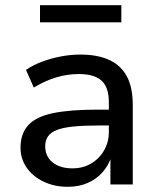

<svg xmlns="http://www.w3.org/2000/svg" viewBox="-20 -710 609 739"><path d="M241 9Q189 9 147.5 -11Q106 -31 82.5 -65Q59 -99 59 -141Q59 -196 89 -228.5Q119 -261 184 -274.5Q249 -288 355 -288H414V-227H358Q302 -227 262.5 -223Q223 -219 199.5 -210Q176 -201 165 -185.5Q154 -170 154 -147Q154 -108 182.5 -85Q211 -62 259 -62Q299 -62 330.5 -80.5Q362 -99 380.5 -131Q399 -163 399 -202V-316Q399 -374 371 -399.5Q343 -425 283 -425Q240 -425 197.5 -412.5Q155 -400 110 -373L80 -441Q108 -460 143 -473Q178 -486 215.5 -493Q253 -500 289 -500Q355 -500 400 -479.5Q445 -459 468 -416.5Q491 -374 491 -306V0H405V-109H409Q399 -75 375.5 -48Q352 -21 318 -6Q284 9 241 9ZM134 -624V-690H447V-624Z"/></svg>

Font: Nunito Sans 10pt Medium
Style: Regular
Weight: 500
Designer: Vernon Adams
Foundry: Vernon Adams
Version: Version 3.101;gftools[0.9.27]